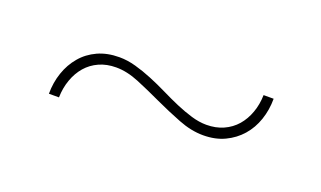

<svg xmlns="http://www.w3.org/2000/svg" viewBox="-33 -488 646 386"><g transform="rotate(20 290.0 -295.5)"><path d="M396 -272Q416 -272 432.2 -279.2Q448.5 -286.5 459.8 -299.5Q471 -312.5 477.2 -329.8Q483.5 -347 484 -367.5H505.5Q505.5 -343.5 498.2 -322.2Q491 -301 477 -285Q463 -269 443 -259.5Q423 -250 397 -250Q371.5 -250 344 -260.8Q316.5 -271.5 289.2 -284.2Q262 -297 236 -307.8Q210 -318.5 187 -318.5Q166.5 -318.5 150.5 -311.2Q134.5 -304 123.2 -291Q112 -278 105.8 -260.5Q99.5 -243 99 -222.5H77.5Q77.5 -246.5 84.8 -267.8Q92 -289 105.8 -305.2Q119.5 -321.5 139.8 -330.8Q160 -340 186 -340Q203 -340 221 -335Q239 -330 257.2 -322.5Q275.5 -315 293.8 -306Q312 -297 329.5 -289.5Q347 -282 363.8 -277Q380.5 -272 396 -272Z"/></g></svg>

Font: Lato ExtraLight
Style: Regular
Weight: 275
Designer: Lukasz Dziedzic with Adam Twardoch and Botio Nikoltchev
Foundry: tyPoland Lukasz Dziedzic
Version: Version 2.015; 2015-08-06; http://www.latofonts.com/